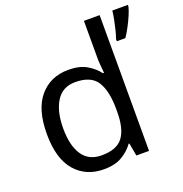

<svg xmlns="http://www.w3.org/2000/svg" viewBox="-137 -973 961 1010"><g transform="rotate(-20 344.0 -468.0)"><path d="M275 -83Q175 -83 115 -152.5Q55 -222 55 -360Q55 -498 115.5 -568.5Q176 -639 276 -639Q338 -639 377.5 -616Q417 -593 442 -560H448Q447 -573 444.5 -598.5Q442 -624 442 -639V-853H530V-93H459L446 -165H442Q418 -131 378 -107Q338 -83 275 -83ZM289 -156Q374 -156 408.5 -202.5Q443 -249 443 -343V-359Q443 -459 410 -512.5Q377 -566 288 -566Q217 -566 181.5 -509.5Q146 -453 146 -358Q146 -262 181.5 -209Q217 -156 289 -156ZM688 -844Q684 -826 672.5 -799Q661 -772 646 -743.5Q631 -715 616 -693H568V-705Q575 -724 581.5 -750.5Q588 -777 593.5 -804.5Q599 -832 601 -853H688Z"/></g></svg>

Font: Noto Sans Telugu UI
Style: Regular
Weight: 400
Designer: Jelle Bosma - Monotype Design Team
Foundry: Monotype Imaging Inc.
Version: Version 2.005; ttfautohint (v1.8.4.7-5d5b)